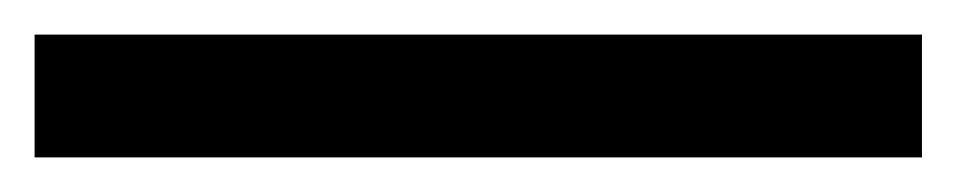

<svg xmlns="http://www.w3.org/2000/svg" viewBox="-20 50 553 111"><path d="M0 141H513V70H0Z"/></svg>

Font: Jost Medium
Style: Regular
Weight: 500
Version: Version 3.710